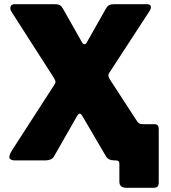

<svg xmlns="http://www.w3.org/2000/svg" viewBox="-20 -762 814 912"><path d="M580 130Q547 130 547 101V15Q547 0 531 0H527L631 -186Q635 -180 641 -176Q647 -172 660 -172H715Q734 -172 734 -149V105Q734 118 728.5 124Q723 130 707 130ZM719 -51Q738 -22 732 -11Q726 0 705 0H525Q494 0 483 -20L373 -208Q365 -222 359 -222.5Q353 -223 345 -209L237 -20Q231 -9 220 -4.5Q209 0 194 0H52Q31 0 25.5 -10.5Q20 -21 39 -51L236 -356Q244 -367 243.5 -374Q243 -381 236 -392L34 -707Q27 -718 30 -730Q33 -742 50 -742H239Q256 -742 264.5 -737Q273 -732 279 -721L370 -560Q375 -552 381.5 -552Q388 -552 392 -560L483 -721Q489 -732 497.5 -737Q506 -742 522 -742H677Q695 -742 696.5 -731Q698 -720 690 -709L501 -419Q494 -409 495 -401.5Q496 -394 503 -383L719 -51Z"/></svg>

Font: Libre Franklin Black
Style: Regular
Weight: 900
Designer: Pablo Impallari, Rodrigo Fuenzalida, Nhung Nguyen
Foundry: Impallari Type
Version: Version 3.000